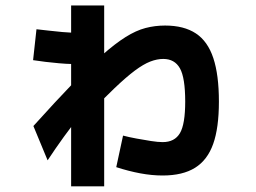

<svg xmlns="http://www.w3.org/2000/svg" viewBox="-20 -654 920 690"><path d="M397.8 -53.3 422.2 -166.7Q443.3 -161.1 470.6 -156.1Q497.8 -151.1 522.8 -147.2Q547.8 -143.3 564.4 -143.3Q607.8 -143.3 626.7 -175.6Q645.6 -207.8 645.6 -288.9Q645.6 -374.4 626.7 -408.3Q607.8 -442.2 566.7 -442.2Q544.4 -442.2 520 -432.8Q495.6 -423.3 465 -400.6Q434.4 -377.8 391.7 -337.2Q348.9 -296.7 291.1 -235.6L268.9 -240Q240 -204.4 209.4 -162.2Q178.9 -120 151.1 -77.8L100 -201.1Q181.1 -291.1 241.1 -353.3Q301.1 -415.6 347.8 -456.7Q394.4 -497.8 431.7 -521.1Q468.9 -544.4 502.8 -553.3Q536.7 -562.2 573.3 -562.2Q641.1 -562.2 683.9 -533.9Q726.7 -505.6 746.7 -445Q766.7 -384.4 766.7 -288.9Q766.7 -194.4 746.1 -136.7Q725.6 -78.9 681.1 -51.1Q636.7 -23.3 564.4 -23.3Q525.6 -23.3 483.9 -31.1Q442.2 -38.9 397.8 -53.3ZM235.6 15.6V-634.4H354.4V15.6ZM284.4 -423.3Q263.3 -423.3 240 -423.9Q216.7 -424.4 191.7 -426.7Q166.7 -428.9 143.3 -431.7Q120 -434.4 98.9 -437.8L111.1 -548.9Q132.2 -546.7 155.6 -543.9Q178.9 -541.1 203.9 -538.9Q228.9 -536.7 252.8 -535.6Q276.7 -534.4 296.7 -534.4Z"/></svg>

Font: Paperlogy 7 Bold
Style: Regular
Weight: 700
Designer: redesigned by Lee Juim, glyphs from Gmarket Sans & Montserrat
Foundry: PT&
Version: Version 1.001